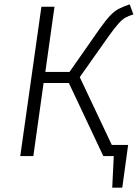

<svg xmlns="http://www.w3.org/2000/svg" viewBox="-20 -716 632 881"><path d="M493 -51H568L541 145H495L502 0H454L296 -335H180L133 0H73L170 -685H230L188 -386H299L436 -582Q465 -623 485 -644Q505 -665 524 -675Q543 -685 575 -696L592 -650Q569 -643 554.5 -634.5Q540 -626 523 -607Q506 -588 478 -549L346 -362Z"/></svg>

Font: Fira Sans Light
Style: Italic
Weight: 300
Italic angle: -8°
Designer: bBox Type GmbH & Carrois Corporate GbR & Edenspiekermann AG
Foundry: bBox Type GmbH & Carrois Corporate GbR & Edenspiekermann AG
Version: Version 4.301